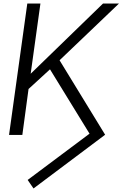

<svg xmlns="http://www.w3.org/2000/svg" viewBox="-20 -761 691 1083"><path d="M169 302 573 -1 316 -421 651 -741H561L153 -345L208 -741H134L31 0H106L141 -259L262 -370L485 -7L136 254Z"/></svg>

Font: Cheyenne Sans Light
Style: Italic
Weight: 300
Italic angle: -8.13011°
Designer: The Public Sans project authors (U.S. Web Design System), Libre Franklin designed by Pablo Impallari and Rodrigo Fuenzal
Foundry: The Cheyenne Sans Project Authors
Version: Version 2.007